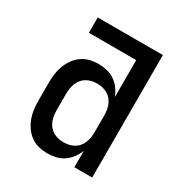

<svg xmlns="http://www.w3.org/2000/svg" viewBox="-173 -863 946 998"><g transform="rotate(30 300.0 -363.5)"><path d="M252 8Q225 8 199 1.5Q173 -5 151.5 -20.5Q130 -36 114.5 -58.5Q99 -81 90 -106Q81 -131 78 -157Q75 -183 75 -210V-310Q75 -337 78 -363Q81 -389 90 -414Q99 -439 114.5 -461.5Q130 -484 151.5 -499.5Q173 -515 199 -521.5Q225 -528 252 -528Q277 -528 302.5 -522Q328 -516 349 -501.5Q370 -487 385.5 -466Q401 -445 410 -421V-643H126V-735H517V0H410V-99Q401 -75 385.5 -54Q370 -33 349 -18.5Q328 -4 302.5 2Q277 8 252 8ZM296 -84Q312 -84 328 -87.5Q344 -91 358 -99Q372 -107 382.5 -119.5Q393 -132 399 -147Q405 -162 407.5 -178Q410 -194 410 -210V-310Q410 -326 407.5 -342Q405 -358 399 -373Q393 -388 382.5 -400.5Q372 -413 358 -421Q344 -429 328 -432.5Q312 -436 296 -436Q280 -436 264 -432.5Q248 -429 234 -421Q220 -413 209.5 -400.5Q199 -388 193 -373Q187 -358 184.5 -342Q182 -326 182 -310V-210Q182 -194 184.5 -178Q187 -162 193 -147Q199 -132 209.5 -119.5Q220 -107 234 -99Q248 -91 264 -87.5Q280 -84 296 -84Z"/></g></svg>

Font: Iosevka Semibold Extended
Style: Regular
Weight: 600
Width: 7
Monospace: yes
Designer: Belleve Invis
Foundry: Belleve Invis
Version: Version 32.5.0; ttfautohint (v1.8.4)